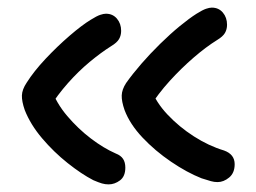

<svg xmlns="http://www.w3.org/2000/svg" viewBox="-20 -502 673 504"><path d="M551 -24Q542 -24 533.5 -26.5Q525 -29 509 -34Q471 -49 429 -77.5Q387 -106 354 -141Q321 -176 307 -213Q299 -236 299.5 -251.5Q300 -267 311 -284Q328 -308 351 -334.5Q374 -361 400.5 -387Q427 -413 452 -433.5Q477 -454 496 -466Q512 -476 521 -479Q530 -482 536 -482Q554 -482 565 -469Q576 -456 576 -437Q576 -425 570.5 -415.5Q565 -406 550 -397Q521 -379 488.5 -351Q456 -323 425.5 -289.5Q395 -256 371 -218L377 -268Q389 -234 419.5 -201.5Q450 -169 489 -144Q528 -119 568 -107Q582 -102 589 -93Q596 -84 596 -71Q596 -48 581.5 -36Q567 -24 551 -24ZM265 -18Q256 -18 247.5 -20.5Q239 -23 225 -29Q194 -45 157.5 -74Q121 -103 90.5 -139Q60 -175 45 -213Q37 -236 37.5 -251.5Q38 -267 50 -285Q69 -315 99.5 -347.5Q130 -380 162.5 -408Q195 -436 218 -450Q234 -460 243 -463Q252 -466 258 -466Q276 -466 287 -453Q298 -440 298 -421Q298 -409 292.5 -399.5Q287 -390 272 -381Q245 -364 215.5 -339.5Q186 -315 158.5 -284Q131 -253 109 -218L114 -270Q128 -231 156.5 -197.5Q185 -164 218.5 -138.5Q252 -113 284 -99Q297 -94 303 -85Q309 -76 309 -62Q309 -39 295 -28.5Q281 -18 265 -18Z"/></svg>

Font: Shantell Sans
Style: Regular
Weight: 400
Designer: Stephen Nixon, Anya Danilova, Shantell Martin
Foundry: Arrow Type
Version: Version 1.008;[ac192a2d6]